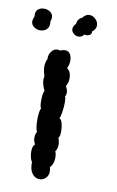

<svg xmlns="http://www.w3.org/2000/svg" viewBox="-93 -773 497 819"><g transform="rotate(10 155.5 -363.5)"><path d="M194 -217Q194 -195 187 -188Q193 -173 193 -159Q193 -141 184 -129Q189 -118 189 -101Q189 -75 173 -58Q176 -49 176 -40Q176 -22 164.5 -11Q153 0 138 0Q119 0 106 -17Q93 -34 94 -67Q89 -73 86 -85.5Q83 -98 83 -110Q83 -135 94 -143Q86 -156 86 -171Q86 -186 93 -198Q89 -202 87 -217Q85 -232 85 -250Q85 -267 87 -280.5Q89 -294 93 -298Q87 -304 87 -331Q87 -362 94 -376Q89 -384 85 -397Q81 -410 81 -421Q81 -431 83 -435Q75 -461 75 -477Q75 -494 83 -512Q81 -527 91.5 -542.5Q102 -558 119 -558Q122 -558 130 -556Q142 -561 150 -561Q165 -561 172.5 -549.5Q180 -538 180 -521Q180 -503 172 -487Q181 -481 185.5 -470.5Q190 -460 190 -447Q190 -426 180 -411Q189 -397 189 -383Q189 -373 184 -367Q188 -362 188 -341Q188 -322 184.5 -299.5Q181 -277 177 -271Q185 -268 189.5 -252Q194 -236 194 -217ZM196 -628Q184 -628 174.5 -636.5Q165 -645 165 -656Q165 -668 177 -680Q178 -701 199 -711Q211 -727 227 -727Q242 -727 254 -715Q266 -703 266 -688Q266 -672 250 -660Q251 -650 244.5 -645Q238 -640 228 -640L220 -641Q210 -628 196 -628ZM-9 -658Q-9 -644 3 -635Q15 -626 30 -626Q46 -626 57 -635Q68 -644 68 -662Q68 -668 67 -671Q71 -679 71 -688Q71 -703 59 -711.5Q47 -720 32 -720Q15 -720 4.5 -710Q-6 -700 -3 -680Q-9 -668 -9 -658Z"/></g></svg>

Font: Pangolin
Style: Regular
Weight: 400
Designer: Kevin Burke
Foundry: Google, Inc.
Version: Version 1.101